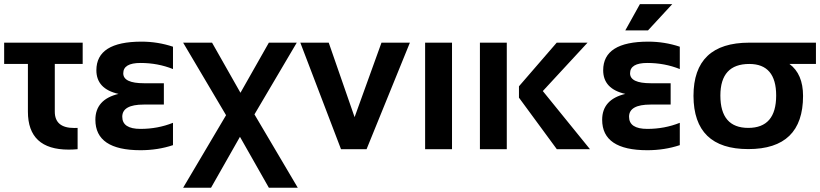

<svg xmlns="http://www.w3.org/2000/svg" viewBox="-20 -718 3947 924"><path d="M0 -512.7H377.9V-410.2H243.7V-180.7Q243.7 -102.1 336.9 -102.1Q344.7 -102.1 353.5 -102.5V0Q331.1 2 310.5 2Q114.3 2 114.3 -180.7V-410.2H0Z M812.5 -385.7Q739.3 -415 656.2 -415Q573.2 -415 573.2 -365.2Q573.2 -317.4 673.3 -317.4H768.6V-214.8H671.9Q568.4 -214.8 568.4 -156.2Q568.4 -97.7 656.2 -97.7Q739.3 -97.7 812.5 -127V-19.5Q739.3 4.9 656.2 4.9Q439 4.9 439 -141.6Q439 -239.3 550.3 -266.1Q443.8 -290 443.8 -379.9Q443.8 -517.6 661.1 -517.6Q739.3 -517.6 812.5 -493.2Z M1067.9 -163.6 861.3 -512.7H1000.5L1137.2 -271.5L1273.9 -512.7H1408.2L1204.6 -167.5L1413.1 185.5H1273.9L1134.8 -59.6L995.6 185.5H861.3Z M1425.3 -512.7H1562L1686.5 -154.3L1815.9 -512.7H1952.6L1744.1 0H1621.1Z M2155.3 -512.7V0H2025.9V-512.7Z M2807.6 -512.7 2592.3 -279.8 2819.3 0H2659.7L2477.5 -248V-302.7L2659.2 -512.7ZM2418.9 -512.7V0H2289.6V-512.7Z M3251.5 -385.7Q3178.2 -415 3095.2 -415Q3012.2 -415 3012.2 -365.2Q3012.2 -317.4 3112.3 -317.4H3207.5V-214.8H3110.8Q3007.3 -214.8 3007.3 -156.2Q3007.3 -97.7 3095.2 -97.7Q3178.2 -97.7 3251.5 -127V-19.5Q3178.2 4.9 3095.2 4.9Q2877.9 4.9 2877.9 -141.6Q2877.9 -239.3 2989.3 -266.1Q2882.8 -290 2882.8 -379.9Q2882.8 -517.6 3100.1 -517.6Q3178.2 -517.6 3251.5 -493.2ZM3059.6 -698.2H3215.3L3098.6 -571.8H2989.3Z M3581.1 -102.5Q3715.3 -102.5 3715.3 -258.3Q3715.3 -410.2 3585.9 -410.2Q3446.8 -410.2 3446.8 -258.3Q3446.8 -102.5 3581.1 -102.5ZM3317.4 -256.3Q3317.4 -512.7 3585.9 -512.7H3906.7V-410.2H3779.3Q3844.7 -361.8 3844.7 -256.3Q3844.7 -0.5 3581.1 -0.5Q3318.4 -0.5 3317.4 -256.3Z"/></svg>

Font: SansationBold
Style: Bold
Weight: 700
Designer: Bernd Montag
Version: Version 1.301